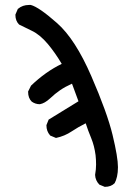

<svg xmlns="http://www.w3.org/2000/svg" viewBox="-20 -742 540 767"><path d="M359.9 -43.5Q363.8 -65.4 363.8 -84.7Q363.8 -104 361.8 -122.1Q356.9 -159.7 344.5 -189.7Q332 -219.7 322.3 -249.5Q291.5 -233.9 266.6 -217.3Q238.3 -198.2 203.6 -190.9L180.2 -200.7L179.7 -201.7Q165.5 -217.8 165.5 -241.2V-242.2L174.3 -264.2L293.5 -337.4L267.6 -407.7Q240.2 -395.5 220 -381.6Q199.7 -367.7 180.2 -349.1Q158.7 -329.1 139.2 -325.7H138.7Q121.6 -325.7 106.9 -335.9Q92.3 -350.1 92.3 -375V-376.5L104 -399.9Q162.6 -456.1 226.6 -486.8Q201.7 -529.3 171.4 -565.9Q139.2 -604 107.4 -618.9Q75.7 -633.8 56.2 -644Q41.5 -658.7 41.5 -682.6V-683.6L51.3 -706.5L52.2 -707Q70.3 -722.2 95.7 -722.2Q101.6 -722.2 103 -722.2Q135.3 -713.9 208 -649.7Q280.8 -585.4 344.7 -438Q408.2 -292 429.7 -202.9Q451.2 -113.8 451.2 -74.2Q451.2 -53.2 447.5 -36.9Q443.8 -20.5 438 -10.3Q423.3 4.4 399.4 4.4H398.4L377 -4.4Q360.8 -21 359.9 -43.5Z"/></svg>

Font: Bakudai
Style: Medium
Weight: 500
Version: Version 1.48